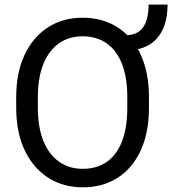

<svg xmlns="http://www.w3.org/2000/svg" viewBox="-20 -797 742 827"><path d="M620.1 -777.3H701.7Q701.7 -682.6 655.5 -630.9Q609.4 -579.1 516.1 -579.1V-645Q573.7 -645 596.9 -679.9Q620.1 -714.8 620.1 -777.3ZM621.6 -377.9V-333Q621.6 -226.6 586.4 -149.7Q551.3 -72.8 487.1 -31.5Q422.9 9.8 336.4 9.8Q252 9.8 187.5 -31.5Q123 -72.8 86.4 -149.7Q49.8 -226.6 49.8 -333V-377.9Q49.8 -484.4 86.2 -561.3Q122.6 -638.2 186.8 -679.4Q251 -720.7 335.4 -720.7Q421.9 -720.7 486.3 -679.4Q550.8 -638.2 586.2 -561.3Q621.6 -484.4 621.6 -377.9ZM528.3 -333V-378.9Q528.3 -463.4 505.4 -521.7Q482.4 -580.1 439.5 -610.4Q396.5 -640.6 335.4 -640.6Q277.3 -640.6 234.1 -610.4Q190.9 -580.1 167 -521.7Q143.1 -463.4 143.1 -378.9V-333Q143.1 -248 167.2 -189.2Q191.4 -130.4 234.9 -100.1Q278.3 -69.8 336.4 -69.8Q397.5 -69.8 440.4 -100.1Q483.4 -130.4 505.9 -189.2Q528.3 -248 528.3 -333Z"/></svg>

Font: RobotoDEMO
Style: Regular
Weight: 400
Designer: Christian Robertson
Foundry: Google
Version: Version 2.136